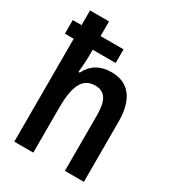

<svg xmlns="http://www.w3.org/2000/svg" viewBox="-184 -861 868 963"><g transform="rotate(30 250.0 -380.0)"><path d="M51 0H161V-260C161 -380 187 -447 262 -447C324 -447 344 -402 344 -321V0H454V-347C454 -481 398 -546 300 -546C234 -546 188 -517 162 -464H155C158 -498 161 -531 161 -564V-596H294V-675H161V-760H51V-675H0V-596H51Z"/></g></svg>

Font: Noto Sans Mono ExtraCondensed SemiBold
Style: Regular
Weight: 600
Width: 2
Designer: Monotype Design Team
Foundry: Monotype Imaging Inc.
Version: Version 2.014